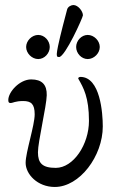

<svg xmlns="http://www.w3.org/2000/svg" viewBox="-20 -730 474 764"><path d="M215 -503C239 -503 310 -661 310 -669C310 -685 291 -710 272 -710C264 -710 250 -704 247 -692C240 -665 220 -591 211 -547C208 -532 206 -521 206 -516C206 -507 206 -503 215 -503ZM132 -495C157 -495 178 -518 178 -543C178 -568 157 -591 132 -591C107 -591 84 -568 84 -543C84 -518 107 -495 132 -495ZM329 -495C354 -495 377 -518 377 -543C377 -568 354 -591 329 -591C304 -591 283 -568 283 -543C283 -518 304 -495 329 -495ZM198 14C297 14 389 -109 389 -227C389 -280 379 -424 300 -424C296 -424 289 -421 292 -416C312 -381 334 -343 334 -249C334 -155 272 -62 202 -62C148 -62 131 -81 131 -124C131 -166 165 -307 166 -351C167 -393 147 -414 104 -414C58 -414 13 -364 13 -332C13 -322 16 -320 23 -320C30 -320 41 -328 72 -328C104 -328 118 -316 118 -275C118 -231 82 -124 82 -82C82 -37 129 14 198 14Z"/></svg>

Font: EB Garamond
Style: Regular
Weight: 400
Designer: Georg Duffner and Octavio Pardo
Foundry: Georg Duffner
Version: Version 1.000;PS 001.000;hotconv 1.0.88;makeotf.lib2.5.64775